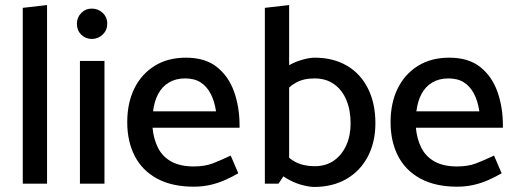

<svg xmlns="http://www.w3.org/2000/svg" viewBox="-20 -726 2038 759"><path d="M166 0V-706L70 -695V0Z M393 0V-485H296V0ZM343 -572Q368 -572 386 -589.5Q404 -607 404 -632Q404 -658 386 -675Q368 -692 343 -692Q318 -692 301 -674.5Q284 -657 284 -632Q284 -606 301 -589Q318 -572 343 -572Z M927 -221V-231Q927 -302 905.5 -363Q884 -424 837.5 -461Q791 -498 715 -498Q643 -498 591 -465.5Q539 -433 511 -376Q483 -319 483 -243Q483 -167 512.5 -109.5Q542 -52 601 -20Q660 12 746 12Q780 12 811 5Q842 -2 870 -14.5Q898 -27 922 -41L892 -111Q852 -92 820.5 -80Q789 -68 746 -68Q692 -68 657 -87.5Q622 -107 604.5 -142Q587 -177 583 -221ZM585 -286Q590 -326 605.5 -355Q621 -384 648 -400Q675 -416 712 -416Q749 -416 773.5 -400Q798 -384 813 -355Q828 -326 834 -286Z M1081 0 1123 -63V-706L1027 -695V0ZM1087 -343Q1118 -381 1148.5 -398.5Q1179 -416 1223 -416Q1269 -416 1301 -393Q1333 -370 1349.5 -330Q1366 -290 1366 -238Q1366 -190 1349 -152Q1332 -114 1300.5 -91.5Q1269 -69 1223 -69Q1180 -69 1147.5 -86Q1115 -103 1084 -142L1056 -74Q1078 -42 1109 -23Q1140 -4 1171 4.5Q1202 13 1222 13Q1295 13 1349.5 -18.5Q1404 -50 1434 -107Q1464 -164 1464 -239Q1464 -317 1435 -375.5Q1406 -434 1352 -466Q1298 -498 1223 -498Q1203 -498 1172 -489Q1141 -480 1110.5 -461Q1080 -442 1058 -412Z M1968 -221V-231Q1968 -302 1946.5 -363Q1925 -424 1878.5 -461Q1832 -498 1756 -498Q1684 -498 1632 -465.5Q1580 -433 1552 -376Q1524 -319 1524 -243Q1524 -167 1553.5 -109.5Q1583 -52 1642 -20Q1701 12 1787 12Q1821 12 1852 5Q1883 -2 1911 -14.5Q1939 -27 1963 -41L1933 -111Q1893 -92 1861.5 -80Q1830 -68 1787 -68Q1733 -68 1698 -87.5Q1663 -107 1645.5 -142Q1628 -177 1624 -221ZM1626 -286Q1631 -326 1646.5 -355Q1662 -384 1689 -400Q1716 -416 1753 -416Q1790 -416 1814.5 -400Q1839 -384 1854 -355Q1869 -326 1875 -286Z"/></svg>

Font: Catamaran Medium
Style: Regular
Weight: 500
Designer: Pria Ravichandran
Version: Version 2.000